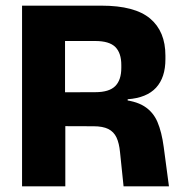

<svg xmlns="http://www.w3.org/2000/svg" viewBox="-20 -659 645 679"><path d="M417 0 404.5 -120.5Q401.5 -152.5 392 -172.8Q382.5 -193 363 -202.8Q343.5 -212.5 311 -212.5L166.5 -213V-332.5L317 -333Q366 -333 387.5 -354.5Q409 -376 409 -419V-429Q409 -471.5 387.8 -492.8Q366.5 -514 316.5 -514H165.5V-639H339Q456.5 -639 510.8 -593.5Q565 -548 565 -462.5V-449.5Q565 -385 532 -349Q499 -313 431.5 -308V-286L399.5 -307.5Q457.5 -303.5 489.5 -283.5Q521.5 -263.5 536.8 -227.8Q552 -192 559 -139L577.5 0ZM58 0V-639H210V-289.5L211 -231.5V0Z"/></svg>

Font: Anek Odia Medium
Style: Bold
Weight: 700
Version: Version 1.003